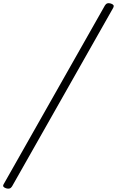

<svg xmlns="http://www.w3.org/2000/svg" viewBox="-101 -1097 728 1195"><path d="M-63 75Q-75 71 -79.5 65Q-84 59 -78 49L552 -1063Q558 -1073 567 -1076Q576 -1079 589 -1075Q601 -1071 605 -1065Q609 -1059 604 -1049L-26 63Q-32 73 -41 76Q-50 79 -63 75Z"/></svg>

Font: Playwrite US Trad ExtraLight
Style: Regular
Weight: 250
Designer: Veronika Burian, José Scaglione
Foundry: TypeTogether
Version: Version 1.003